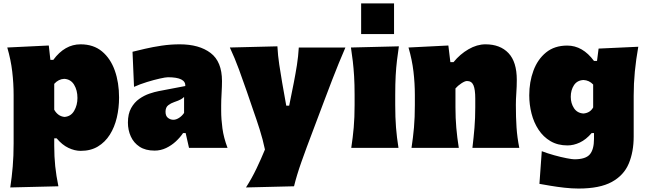

<svg xmlns="http://www.w3.org/2000/svg" viewBox="-20 -864 3772 1122"><path d="M40 231.4Q49.3 170.4 54.4 108.9Q59.6 47.4 59.6 -25.9V-308.6Q59.6 -377 51.5 -445.6Q43.5 -514.2 22.5 -586.4L265.1 -598.1L274.4 -514.2H291.5Q358.4 -605 450.7 -605Q526.4 -605 576.2 -563.5Q626 -522 650.9 -451.7Q675.8 -381.3 675.8 -293.9Q675.8 -232.9 662.6 -176.8Q649.4 -120.6 621.8 -76.9Q594.2 -33.2 552 -7.8Q509.8 17.6 451.7 17.6Q416.5 17.6 379.9 0.2Q343.3 -17.1 311 -55.7H296.9V-12.2Q296.9 50.8 302.7 107.2Q308.6 163.6 321.3 224.6ZM356.4 -180.7Q394 -183.1 413.3 -216.3Q432.6 -249.5 432.6 -291.5Q432.6 -336.4 413.1 -368.7Q393.6 -400.9 355.5 -403.3Q321.8 -401.9 296.9 -374V-222.7Q306.6 -205.1 321.3 -194.1Q335.9 -183.1 356.4 -180.7Z M883.3 16.1Q830.1 16.1 795.7 -6.6Q761.2 -29.3 744.4 -66.7Q727.5 -104 727.5 -147.5Q727.5 -198.7 746.3 -232.4Q765.1 -266.1 793.7 -286.1Q822.3 -306.2 853 -316.7Q883.8 -327.1 907.2 -331.5L1063 -361.3Q1065.9 -412.6 961.4 -412.6Q948.2 -412.6 914.3 -405Q880.4 -397.5 839.1 -384.8Q797.9 -372.1 763.2 -356.4L754.4 -561.5Q784.2 -568.8 828.1 -579.1Q872.1 -589.4 924.3 -597.2Q976.6 -605 1030.3 -605Q1144 -605 1210.7 -554.4Q1277.3 -503.9 1277.3 -390.1Q1277.3 -360.4 1274.9 -318.8Q1272.5 -277.3 1272.5 -248V-216.3Q1272.5 -168 1279.8 -113.8Q1287.1 -59.6 1309.6 0H1084.5L1064.9 -86.4H1049.8Q1033.2 -61.5 1007.8 -37.8Q982.4 -14.2 950.7 1Q918.9 16.1 883.3 16.1ZM993.2 -164.1Q1008.8 -164.1 1026.1 -175Q1043.5 -186 1055.7 -204.1V-297.4Q1047.9 -289.6 1036.1 -283Q1024.4 -276.4 997.1 -267.1Q979 -261.2 963.1 -249Q947.3 -236.8 947.3 -210.9Q947.3 -186 961.7 -175Q976.1 -164.1 993.2 -164.1Z M1417.5 231.4Q1452.1 177.2 1479 120.8Q1505.9 64.5 1528.3 9.8Q1516.1 -48.8 1497.3 -108.2Q1478.5 -167.5 1458.5 -223.6L1422.4 -329.1Q1400.9 -391.6 1376.5 -458Q1352.1 -524.4 1323.2 -586.4L1601.1 -593.3Q1604 -538.6 1611.8 -487.3Q1619.6 -436 1628.9 -381.3L1652.8 -246.6H1669.9L1696.8 -380.4Q1707 -432.6 1715.1 -483.4Q1723.1 -534.2 1726.1 -586.4H1998.5Q1978 -539.1 1960 -495.1Q1941.9 -451.2 1921.6 -398.4Q1901.4 -345.7 1873.5 -272L1811.5 -107.4Q1769 3.9 1741.2 82.8Q1713.4 161.6 1698.2 224.6Z M2090.4 -844.2H2282.7V-664.8H2090.4ZM2032.7 0Q2042 -61 2047.1 -119.1Q2052.2 -177.2 2052.2 -250.5V-308.6Q2052.2 -371.1 2049.3 -418.5Q2046.4 -465.8 2041.7 -505.9Q2037.1 -545.9 2030.8 -586.4L2311 -593.3Q2304.7 -551.8 2299.8 -510.7Q2294.9 -469.7 2292.2 -421.4Q2289.6 -373 2289.6 -308.6V-250.5Q2289.6 -177.2 2294.2 -119.1Q2298.8 -61 2308.6 0Z M2384.8 0Q2394 -61 2399.2 -119.1Q2404.3 -177.2 2404.3 -250.5V-308.6Q2404.3 -377 2396.2 -445.6Q2388.2 -514.2 2367.2 -586.4L2600.1 -598.1L2611.8 -501H2630.4Q2668 -547.4 2717.8 -576.2Q2767.6 -605 2816.9 -605Q2902.8 -605 2951.4 -553.7Q3000 -502.4 3000 -397.5Q3000 -358.9 2997.3 -321.3Q2994.6 -283.7 2994.6 -250.5Q2994.6 -177.2 2998.5 -119.1Q3002.4 -61 3014.6 0H2740.7Q2748 -61 2752.7 -117.4Q2757.3 -173.8 2757.3 -236.8V-288.6Q2757.3 -340.8 2746.8 -365.7Q2736.3 -390.6 2709 -390.6Q2696.8 -390.6 2675.8 -376.7Q2654.8 -362.8 2641.6 -347.2V-236.8Q2641.6 -173.8 2646.5 -117.4Q2651.4 -61 2661.1 0Z M3360.8 237.8Q3321.8 237.8 3278.1 232.9Q3234.4 228 3195.8 221.4Q3157.2 214.8 3132.3 210.4L3146 19.5Q3179.2 32.2 3218.5 43.2Q3257.8 54.2 3290.8 60.5Q3323.7 66.9 3336.4 66.9Q3402.3 66.9 3426.8 38.1Q3451.2 9.3 3451.2 -52.7V-86.4H3437.5Q3404.8 -48.3 3368.4 -31.2Q3332 -14.2 3296.4 -14.2Q3239.3 -14.2 3197 -39.1Q3154.8 -64 3127.2 -106Q3099.6 -147.9 3086.2 -200.2Q3072.8 -252.4 3072.8 -307.1Q3072.8 -384.8 3097.2 -450.9Q3121.6 -517.1 3170.9 -557.4Q3220.2 -597.7 3294.9 -597.7Q3384.8 -597.7 3451.2 -507.8H3468.8L3478 -580.1L3710 -590.8Q3696.8 -517.1 3689.9 -446.3Q3683.1 -375.5 3683.1 -305.2V-66.4Q3683.1 23.4 3654.3 92Q3625.5 160.6 3555.2 199.2Q3484.9 237.8 3360.8 237.8ZM3389.6 -200.7Q3428.7 -204.1 3446.3 -236.3V-370.1Q3422.9 -395 3389.6 -396.5Q3352.5 -394.5 3334 -366Q3315.4 -337.4 3315.4 -297.9Q3315.4 -260.7 3334.2 -231.9Q3353 -203.1 3389.6 -200.7Z"/></svg>

Font: Pinar-DS3-FD Black
Style: Regular
Weight: 900
Designer: Amin Abedi
Version: Version 3.000